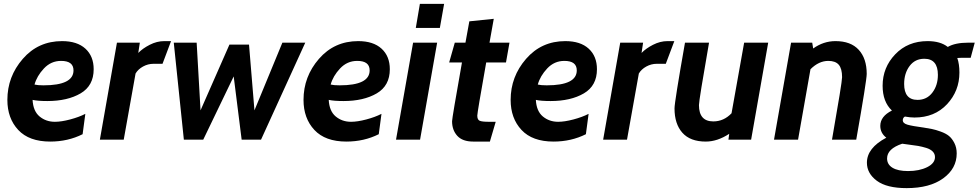

<svg xmlns="http://www.w3.org/2000/svg" viewBox="-20 -720 5046 990"><path d="M463 -363Q463 -278 395.5 -238.5Q328 -199 224 -199Q174 -199 148 -205Q151 -147 184 -119.5Q217 -92 263 -92Q296 -92 341.5 -104Q387 -116 420 -133L406 -28Q330 10 239 10Q130 10 74 -50Q18 -110 18 -205Q18 -325 97.5 -416.5Q177 -508 300 -508Q378 -508 420.5 -469Q463 -430 463 -363ZM295 -406Q243 -406 206.5 -367Q170 -328 158 -284Q174 -280 204 -280Q359 -280 359 -357Q359 -406 295 -406Z M862 -508 818 -391H771Q743 -391 717.5 -377Q692 -363 679 -341L618 0H495L583 -500H701L693 -447Q715 -470 752 -489Q789 -508 827 -508Z M1554 -500 1326 0H1226L1185 -326L1028 0H928L876 -500H994L1014 -151L1163 -490H1264L1292 -151L1436 -500Z M1990 -363Q1990 -278 1922.5 -238.5Q1855 -199 1751 -199Q1701 -199 1675 -205Q1678 -147 1711 -119.5Q1744 -92 1790 -92Q1823 -92 1868.5 -104Q1914 -116 1947 -133L1933 -28Q1857 10 1766 10Q1657 10 1601 -50Q1545 -110 1545 -205Q1545 -325 1624.5 -416.5Q1704 -508 1827 -508Q1905 -508 1947.5 -469Q1990 -430 1990 -363ZM1822 -406Q1770 -406 1733.5 -367Q1697 -328 1685 -284Q1701 -280 1731 -280Q1886 -280 1886 -357Q1886 -406 1822 -406Z M2248 -576H2124L2145 -700H2270ZM2146 0H2022L2110 -500H2234Z M2536 -92 2506 10H2420Q2365 10 2338 -19.5Q2311 -49 2311 -95Q2311 -111 2362 -398H2296L2325 -500H2380L2400 -610L2526 -623L2504 -500H2607L2589 -398H2487Q2441 -139 2441 -124Q2441 -103 2453 -97.5Q2465 -92 2501 -92Z M3058 -363Q3058 -278 2990.5 -238.5Q2923 -199 2819 -199Q2769 -199 2743 -205Q2746 -147 2779 -119.5Q2812 -92 2858 -92Q2891 -92 2936.5 -104Q2982 -116 3015 -133L3001 -28Q2925 10 2834 10Q2725 10 2669 -50Q2613 -110 2613 -205Q2613 -325 2692.5 -416.5Q2772 -508 2895 -508Q2973 -508 3015.5 -469Q3058 -430 3058 -363ZM2890 -406Q2838 -406 2801.5 -367Q2765 -328 2753 -284Q2769 -280 2799 -280Q2954 -280 2954 -357Q2954 -406 2890 -406Z M3457 -508 3413 -391H3366Q3338 -391 3312.5 -377Q3287 -363 3274 -341L3213 0H3090L3178 -500H3296L3288 -447Q3310 -470 3347 -489Q3384 -508 3422 -508Z M3853 0H3736L3740 -30Q3679 10 3619 10Q3539 10 3498.5 -35.5Q3458 -81 3458 -161Q3458 -194 3512 -500H3636Q3584 -203 3584 -178Q3584 -94 3658 -94Q3712 -94 3752 -136L3817 -500H3941Z M4395 0H4270Q4322 -296 4322 -322Q4322 -366 4305 -386Q4288 -406 4251 -406Q4202 -406 4159 -363L4095 0H3971L4059 -500H4168L4173 -470Q4226 -508 4288 -508Q4367 -508 4408 -463Q4449 -418 4449 -339Q4449 -306 4395 0Z M4655 250Q4552 250 4501 212Q4450 174 4450 119Q4450 43 4550 -10Q4519 -34 4519 -71Q4519 -120 4579 -150Q4531 -195 4531 -278Q4531 -372 4596 -440Q4661 -508 4763 -508Q4829 -508 4867 -478Q4905 -500 4972 -500H5006L4985 -422H4938Q4925 -422 4916 -421Q4927 -390 4927 -346Q4927 -251 4863 -182.5Q4799 -114 4695 -114Q4673 -114 4646 -119Q4635 -113 4635 -100Q4635 -84 4659.5 -77Q4684 -70 4744 -62Q4769 -58 4786.5 -54.5Q4804 -51 4830.5 -41.5Q4857 -32 4873 -19Q4889 -6 4901 17.5Q4913 41 4913 71Q4913 149 4843.5 199.5Q4774 250 4655 250ZM4746 -417Q4698 -417 4670 -379.5Q4642 -342 4642 -287Q4642 -205 4711 -205Q4759 -205 4787.5 -242.5Q4816 -280 4816 -334Q4816 -417 4746 -417ZM4801 90Q4801 73 4789 61Q4777 49 4755.5 42.5Q4734 36 4714.5 32.5Q4695 29 4668.5 26Q4642 23 4632 21Q4554 47 4554 97Q4554 128 4582 145Q4610 162 4662 162Q4720 162 4760.5 142Q4801 122 4801 90Z"/></svg>

Font: Cabin
Style: Bold Italic
Weight: 700
Designer: Pablo Impallari
Foundry: Pablo Impallari. www.impallari.com Igino Marini. www.ikern.com
Version: Version 1.005